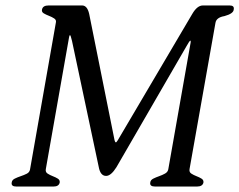

<svg xmlns="http://www.w3.org/2000/svg" viewBox="-20 -684 877 704"><path d="M726 -15Q723 0 702 0H549Q528 0 531 -15Q532 -24 542 -29Q552 -34 563.5 -38Q575 -42 585 -47.5Q595 -53 597 -63L679 -528Q680 -535 678 -535Q675 -535 664 -515L407 -71Q387 -39 369 -39Q348 -39 342 -72L244 -534Q239 -555 237 -555Q234 -555 233 -546L148 -64Q146 -53 154.5 -47.5Q163 -42 173.5 -38Q184 -34 192 -29Q200 -24 199 -15Q196 0 176 0H40Q20 0 23 -15Q24 -24 34 -29Q44 -34 56 -38Q68 -42 78 -47Q88 -52 90 -62L185 -602Q187 -611 178.5 -616.5Q170 -622 159.5 -626Q149 -630 140.5 -635Q132 -640 134 -649Q137 -664 158 -664H281Q300 -664 307 -633L400 -170Q402 -162 405 -162Q407 -162 412 -170L685 -633Q703 -664 724 -664H822Q840 -664 837 -649Q836 -634 803 -625Q773 -620 770 -600L675 -64Q673 -53 681.5 -47.5Q690 -42 700.5 -38Q711 -34 719 -29Q727 -24 726 -15Z"/></svg>

Font: Jura
Style: Italic
Weight: 400
Designer: Ed Merritt
Foundry: Ten by Twenty
Version: Version 1.007